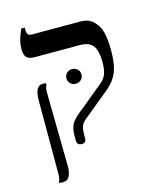

<svg xmlns="http://www.w3.org/2000/svg" viewBox="-113 -662 725 899"><g transform="rotate(-15 250.0 -213.0)"><path d="M212 10Q200 10 194 4Q188 -2 188 -12V-35Q188 -71 199 -91.5Q210 -112 239 -135L362 -236Q388 -256 396 -278.5Q404 -301 404 -335Q404 -388 386.5 -414Q369 -440 322 -440H105Q76 -440 64.5 -452Q53 -464 53 -492Q53 -514 58 -533Q63 -552 69 -566Q75 -580 77 -586H94V-575Q94 -559 99.5 -552.5Q105 -546 121 -546H352Q379 -546 395.5 -537.5Q412 -529 422 -516Q440 -498 448.5 -465.5Q457 -433 457 -380Q457 -335 450.5 -303.5Q444 -272 428.5 -248Q413 -224 385 -201L268 -105Q247 -89 240 -74.5Q233 -60 233 -29V-12Q233 -2 228 4Q223 10 212 10ZM79 160Q70 160 62 158V152Q65 148 67 140Q69 132 69 107V-241Q69 -275 78.5 -292.5Q88 -310 107 -310Q115 -310 123 -308V-302Q121 -298 118 -288Q115 -278 116 -255L121 95Q121 121 112 140.5Q103 160 79 160ZM257 -270Q242 -270 231.5 -280Q221 -290 221 -305Q221 -321 231.5 -331Q242 -341 257 -341Q272 -341 283 -331Q294 -321 294 -305Q294 -290 283 -280Q272 -270 257 -270Z"/></g></svg>

Font: Frank Ruhl Libre
Style: Regular
Weight: 400
Designer: Yanek Iontef
Foundry: Fontef
Version: Version 6.004